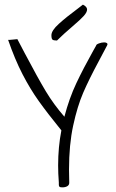

<svg xmlns="http://www.w3.org/2000/svg" viewBox="-20 -772 499 829"><path d="M430 -589Q438 -589 442 -585.5Q446 -582 442 -575Q434 -559 406 -507Q364 -429 339 -371Q314 -313 296 -230Q278 -147 278 -40L279 17Q279 27 270.5 32Q262 37 249 37Q239 37 236.5 34Q234 31 234 25Q234 19 234 16Q231 -23 231 -58Q231 -137 245 -209Q185 -283 147.5 -335.5Q110 -388 77 -452Q44 -516 15 -600Q17 -599 35 -601Q53 -603 55 -603L87 -542Q144 -434 178 -377.5Q212 -321 258 -268Q279 -348 309.5 -412.5Q340 -477 382 -552L395 -575Q395 -580 407 -584.5Q419 -589 430 -589ZM202 -620Q202 -640 234 -669Q266 -698 316 -735L338 -752Q356 -743 356 -731Q356 -719 341.5 -703Q327 -687 293 -658Q253 -624 226 -597Q211 -597 206.5 -601Q202 -605 202 -620Z"/></svg>

Font: Indie Flower
Style: Regular
Weight: 400
Designer: Kimberly Geswein
Foundry: Kimberly Geswein
Version: Version 2.000